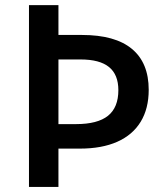

<svg xmlns="http://www.w3.org/2000/svg" viewBox="-20 -734 653 754"><path d="M93.8 -713.9H209.5V-596.7H301.8Q432.1 -596.7 498 -542Q564 -487.3 564 -381.3Q564 -307.6 532.5 -255.9Q501 -204.1 440.4 -177.2Q379.9 -150.4 293.9 -150.4H209.5V0H93.8ZM444.8 -379.9Q444.8 -440.9 408.2 -470.7Q371.6 -500.5 296.4 -500.5H209.5V-246.6H278.3Q363.3 -246.6 404.1 -279.3Q444.8 -312 444.8 -379.9Z"/></svg>

Font: Viking Open Sans Light
Style: Bold
Weight: 600
Foundry: Ascender Corporation
Version: Version 2.001